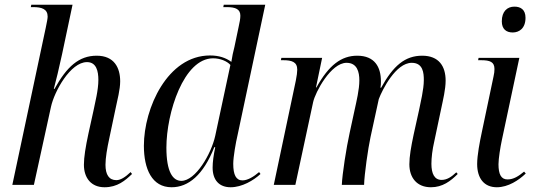

<svg xmlns="http://www.w3.org/2000/svg" viewBox="-20 -780 2256 810"><path d="M421 10C475 10 508 -18 537 -46L531 -54C509 -33 489 -20 471 -20C440 -20 425 -43 425 -85C425 -114 432 -155 441 -196L468 -324C475 -358 487 -402 487 -437C487 -494 462 -545 388 -545C313 -545 262 -499 210 -405H207C214 -430 231 -500 242 -552L286 -760H112L110 -750H120C156 -750 181 -742 181 -710C181 -703 178 -686 173 -663L32 0H123L195 -329C209 -394 277 -518 347 -518C387 -518 395 -479 395 -443C395 -399 381 -347 375 -316L353 -216C341 -160 334 -117 334 -85C334 -29 365 10 421 10Z M704 10C775 10 838 -42 884 -159H888C881 -125 877 -97 877 -73C877 -20 905 10 953 10C1001 10 1050 -19 1079 -46L1073 -54C1051 -35 1025 -19 1003 -19C976 -19 964 -42 964 -89C964 -118 975 -180 982 -209L1099 -760H924L922 -750H937C974 -750 994 -741 994 -714C994 -701 991 -686 987 -668L969 -582C964 -563 959 -540 956 -519C933 -536 904 -546 866 -546C687 -546 587 -324 587 -165C587 -67 621 10 704 10ZM745 -17C709 -17 682 -55 682 -157C682 -304 755 -534 879 -534C909 -534 938 -522 952 -506L888 -207C871 -130 805 -17 745 -17Z M1798 10C1847 10 1881 -16 1911 -46L1905 -53C1884 -33 1865 -21 1843 -21C1813 -21 1800 -47 1800 -89C1800 -114 1804 -149 1812 -183L1842 -325C1849 -359 1860 -403 1860 -440C1860 -500 1832 -545 1761 -545C1689 -545 1639 -503 1588 -410H1585C1587 -419 1587 -428 1587 -437C1587 -497 1561 -545 1487 -545C1420 -545 1367 -505 1315 -411H1313L1339 -536H1167L1165 -526H1174C1211 -526 1234 -519 1234 -486C1234 -477 1232 -459 1228 -440L1135 0H1226L1301 -349C1310 -391 1376 -515 1442 -515C1487 -515 1496 -476 1496 -441C1496 -402 1484 -353 1476 -316L1455 -219C1441 -156 1424 -46 1422 0H1516C1517 -44 1533 -155 1543 -201L1578 -362C1593 -402 1650 -515 1717 -515C1765 -515 1768 -472 1768 -442C1768 -402 1754 -347 1748 -316L1725 -212C1714 -160 1707 -120 1707 -87C1707 -30 1739 10 1798 10Z M2143 -643C2170 -643 2197 -660 2197 -705C2197 -740 2176 -752 2150 -752C2120 -752 2097 -732 2097 -690C2097 -657 2116 -643 2143 -643ZM2076 10C2124 10 2169 -20 2198 -48L2191 -56C2168 -37 2147 -23 2121 -23C2094 -23 2083 -45 2083 -87C2083 -111 2091 -160 2097 -188L2171 -536H1999L1997 -526H2009C2047 -526 2066 -519 2066 -489C2066 -480 2065 -469 2062 -457L2013 -224C2004 -182 1993 -125 1993 -88C1993 -28 2022 10 2076 10Z"/></svg>

Font: Noto Serif Display SemiCondensed
Style: Italic
Weight: 400
Width: 4
Italic angle: -12°
Designer: Monotype Design Team
Foundry: Monotype Imaging Inc.
Version: Version 2.009